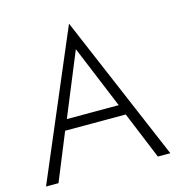

<svg xmlns="http://www.w3.org/2000/svg" viewBox="-107 -825 875 922"><g transform="rotate(-15 330.0 -363.5)"><path d="M140 -235H499L481 -287H158ZM9 0H71L176 -257L182 -269L318 -600L456 -266L461 -253L565 0H627L318 -727Z"/></g></svg>

Font: NM-font
Style: Light
Weight: 500
Designer: ""
Foundry: ""
Version: ""